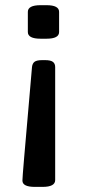

<svg xmlns="http://www.w3.org/2000/svg" viewBox="-20 -545 334 744"><path d="M160.2 -524.9Q209 -524.9 209 -499V-420.9Q209 -395 160.2 -395H137.2Q87.9 -395 87.9 -420.9V-499Q87.9 -524.9 137.2 -524.9ZM154.8 -312Q175.8 -312 184.8 -305.4Q193.8 -298.8 193.8 -285.2V152.8Q193.8 179.2 145 179.2H115.2Q66.9 179.2 66.9 154.8Q66.9 144.5 73.2 70.3Q79.6 -3.9 89.6 -118.9Q99.6 -233.9 104 -285.2Q105.5 -299.3 114 -305.7Q122.6 -312 144 -312Z"/></svg>

Font: Asap Symbol
Style: Regular
Weight: 900
Designer: Tania Quindós, Elena González Miranda, Marcela Romero, Pablo Cosgaya
Foundry: Omnibus-Type
Version: Version 1.000;PS 001.000;hotconv 1.0.70;makeotf.lib2.5.58329